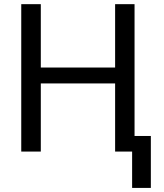

<svg xmlns="http://www.w3.org/2000/svg" viewBox="-20 -731 790 926"><path d="M535.2 0V-328.6H176.8V0H82.5V-710.9H176.8V-405.3H535.2V-710.9H628.9V0ZM707.5 -75.2V175.3H617.2V-75.2Z"/></svg>

Font: Roboto21382017
Style: Regular
Weight: 400
Designer: Christian Robertson
Foundry: Google
Version: Version 2.138; 2017